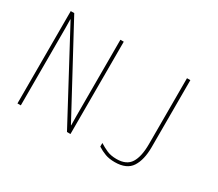

<svg xmlns="http://www.w3.org/2000/svg" viewBox="-129 -992 1458 1286"><g transform="rotate(30 600.0 -349.5)"><path d="M95 0V-714H122L478 -53H480Q479 -88 479 -125.5Q479 -163 479 -191V-714H505V0H478L122 -665H120Q121 -633 121 -602Q121 -571 121 -530V0ZM855 15Q812 15 781 3.5Q750 -8 720 -27V-55Q748 -37 779.5 -23Q811 -9 855 -9Q932 -9 963 -58.5Q994 -108 994 -204V-714H1020V-196Q1020 -98 983.5 -41.5Q947 15 855 15Z"/></g></svg>

Font: Noto Sans Mono Thin
Style: Regular
Weight: 100
Designer: Monotype Design Team
Foundry: Monotype Imaging Inc.
Version: Version 2.014